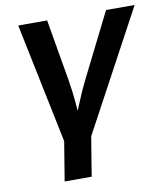

<svg xmlns="http://www.w3.org/2000/svg" viewBox="-83 -611 773 885"><g transform="rotate(-10 303.5 -168.5)"><path d="M179.2 26.4 62 -541H197.3L247.6 -248.5Q255.9 -198.2 260.3 -147Q264.6 -95.7 269 -43.5H237.8Q259.8 -95.7 280.5 -147Q301.3 -198.2 326.7 -248.5L473.1 -541H606.9L301.3 26.4ZM147.9 204.1 182.1 -3.9H308.6L274.4 204.1Z"/></g></svg>

Font: Inter 17pt SemiBold
Style: Italic
Weight: 600
Italic angle: -9.3988°
Version: Version 4.001;git-66647c0bb